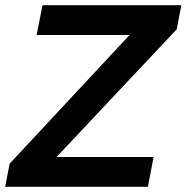

<svg xmlns="http://www.w3.org/2000/svg" viewBox="-29 -720 719 740"><path d="M-9 0 8 -89 501 -618 515 -585H112L135 -700H670L652 -607L158 -82L144 -115H563L541 0Z"/></svg>

Font: REM Medium
Style: Italic
Weight: 500
Italic angle: -11°
Designer: Octavio Pardo
Foundry: Ashler Design
Version: Version 1.005;gftools[0.9.28]